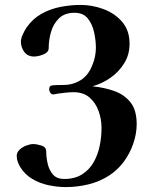

<svg xmlns="http://www.w3.org/2000/svg" viewBox="-20 -752 630 781"><path d="M536 -247Q536 -304 511 -335.5Q486 -367 445.5 -381.5Q405 -396 356 -401Q396 -412 430 -436Q464 -460 485.5 -495Q507 -530 507 -574Q507 -628 477 -663Q447 -698 401 -715Q355 -732 308 -732Q268 -732 226.5 -724Q185 -716 149 -696Q113 -676 88 -640Q81 -630 73 -612.5Q65 -595 65 -583Q65 -559 79 -540.5Q93 -522 119 -522Q128 -522 142 -525.5Q156 -529 167 -536.5Q178 -544 178 -555Q178 -589 187.5 -622Q197 -655 220 -677.5Q243 -700 283 -700Q319 -700 337.5 -676.5Q356 -653 363 -620Q370 -587 370 -559Q370 -512 347 -468.5Q324 -425 274 -411Q260 -407 244 -406.5Q228 -406 213 -406Q203 -406 191.5 -404.5Q180 -403 180 -389Q180 -382 184.5 -375Q189 -368 196 -368Q201 -368 205.5 -369Q210 -370 214 -371Q230 -373 246.5 -375Q263 -377 279 -377Q319 -377 344 -355.5Q369 -334 381 -300.5Q393 -267 393 -232Q393 -195 385.5 -158.5Q378 -122 360.5 -91.5Q343 -61 313.5 -42.5Q284 -24 241 -24Q211 -24 195.5 -42Q180 -60 174 -86Q168 -112 168 -136Q168 -154 148.5 -160Q129 -166 115 -166Q103 -166 87 -160Q71 -154 59.5 -143Q48 -132 48 -118Q48 -106 52 -94.5Q56 -83 62 -73Q81 -42 111.5 -24Q142 -6 178 1.5Q214 9 248 9Q294 9 339.5 -2Q385 -13 424 -38Q458 -60 483 -93.5Q508 -127 522 -167.5Q536 -208 536 -247Z"/></svg>

Font: UoqMunThenKhung
Style: Regular
Weight: 400
Designer: Font-Kai, 金井和夫, 宇文滿月
Foundry: Kazuo Kanai, Moonlit Owen
Version: Version 1.197